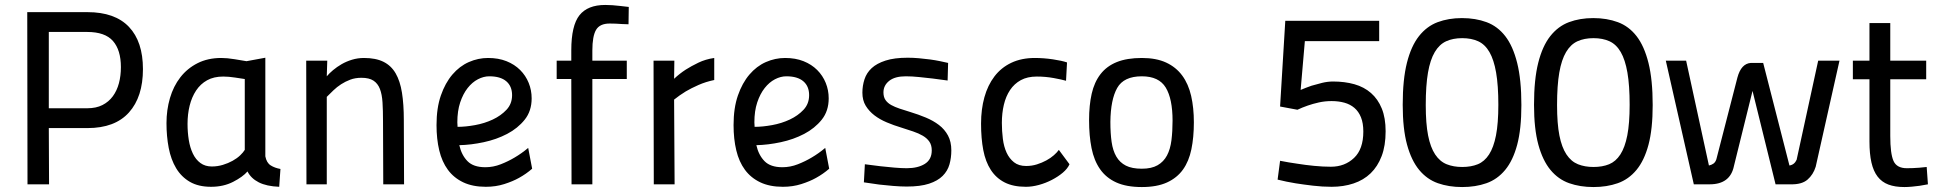

<svg xmlns="http://www.w3.org/2000/svg" viewBox="-20 -744 7834 775"><path d="M177 -227 178 0H91L90 -695H333Q444 -695 500.5 -635.5Q557 -576 557 -465Q557 -353 500.5 -290Q444 -227 333 -227ZM332 -307Q368 -307 393.5 -320Q419 -333 435.5 -355.5Q452 -378 460 -408Q468 -438 468 -473Q468 -542 436 -578.5Q404 -615 332 -615H177V-307Z M1051 -113Q1056 -87 1072.5 -76.5Q1089 -66 1112 -62L1107 10Q1056 8 1024.5 -8Q993 -24 979 -52Q960 -30 921 -10Q882 10 832 10Q781 10 746.5 -10Q712 -30 691 -65Q670 -100 661 -147Q652 -194 652 -247Q652 -300 666 -348Q680 -396 708 -432Q736 -468 777.5 -489Q819 -510 873 -510Q897 -510 927 -505Q957 -500 975 -497L1051 -511ZM835 -72Q858 -72 879.5 -78.5Q901 -85 919 -95Q937 -105 949.5 -117Q962 -129 968 -139V-425Q954 -427 928.5 -431Q903 -435 881 -435Q843 -435 816 -420Q789 -405 771.5 -378.5Q754 -352 745.5 -317.5Q737 -283 737 -244Q737 -210 742 -179Q747 -148 758.5 -124Q770 -100 789 -86Q808 -72 835 -72Z M1217 0 1216 -499H1301L1299 -436Q1309 -448 1324.5 -461Q1340 -474 1359 -485Q1378 -496 1401 -503Q1424 -510 1449 -510Q1497 -510 1528 -494.5Q1559 -479 1577 -448Q1595 -417 1602.5 -370Q1610 -323 1610 -260L1611 0H1527L1526 -256Q1526 -298 1524 -330.5Q1522 -363 1513.5 -385Q1505 -407 1487.5 -418.5Q1470 -430 1439 -430Q1414 -430 1394 -422.5Q1374 -415 1357 -404Q1340 -393 1326 -379.5Q1312 -366 1299 -353V0Z M1939 -69Q1971 -69 2001.5 -81Q2032 -93 2057 -108Q2086 -125 2112 -147L2128 -63Q2104 -42 2075 -26Q2050 -12 2015.5 -1Q1981 10 1941 10Q1888 10 1850 -8Q1812 -26 1788 -58.5Q1764 -91 1753 -137Q1742 -183 1742 -239Q1742 -308 1759.5 -358.5Q1777 -409 1806 -443Q1835 -477 1872.5 -493.5Q1910 -510 1950 -510Q1992 -510 2024.5 -497Q2057 -484 2079.5 -461.5Q2102 -439 2114 -409.5Q2126 -380 2126 -347Q2126 -296 2098 -261Q2070 -226 2027 -203.5Q1984 -181 1932.5 -170Q1881 -159 1834 -158Q1843 -118 1867 -93.5Q1891 -69 1939 -69ZM1955 -436Q1932 -436 1909 -424Q1886 -412 1867.5 -388.5Q1849 -365 1837.5 -330.5Q1826 -296 1826 -250Q1826 -245 1826.5 -241Q1827 -237 1827 -232Q1859 -232 1897.5 -239Q1936 -246 1969 -261.5Q2002 -277 2024.5 -301Q2047 -325 2047 -360Q2047 -396 2023.5 -416Q2000 -436 1955 -436Z M2286 -425H2227V-499H2286V-541Q2286 -641 2319 -682.5Q2352 -724 2423 -724Q2436 -724 2452 -723Q2468 -722 2483 -720Q2500 -718 2518 -716L2517 -646Q2503 -646 2490 -647Q2479 -648 2465.5 -648.5Q2452 -649 2441 -649Q2401 -649 2386 -623.5Q2371 -598 2371 -540V-499H2510V-425H2371V0H2287Z M2618 -499H2702L2701 -426Q2722 -446 2748 -463Q2770 -477 2799 -491Q2828 -505 2863 -510V-421Q2829 -414 2799.5 -401Q2770 -388 2748 -375Q2722 -359 2701 -342L2703 0H2619Z M3138 -69Q3170 -69 3200.5 -81Q3231 -93 3256 -108Q3285 -125 3311 -147L3327 -63Q3303 -42 3274 -26Q3249 -12 3214.5 -1Q3180 10 3140 10Q3087 10 3049 -8Q3011 -26 2987 -58.5Q2963 -91 2952 -137Q2941 -183 2941 -239Q2941 -308 2958.5 -358.5Q2976 -409 3005 -443Q3034 -477 3071.5 -493.5Q3109 -510 3149 -510Q3191 -510 3223.5 -497Q3256 -484 3278.5 -461.5Q3301 -439 3313 -409.5Q3325 -380 3325 -347Q3325 -296 3297 -261Q3269 -226 3226 -203.5Q3183 -181 3131.5 -170Q3080 -159 3033 -158Q3042 -118 3066 -93.5Q3090 -69 3138 -69ZM3154 -436Q3131 -436 3108 -424Q3085 -412 3066.5 -388.5Q3048 -365 3036.5 -330.5Q3025 -296 3025 -250Q3025 -245 3025.5 -241Q3026 -237 3026 -232Q3058 -232 3096.5 -239Q3135 -246 3168 -261.5Q3201 -277 3223.5 -301Q3246 -325 3246 -360Q3246 -396 3222.5 -416Q3199 -436 3154 -436Z M3805 -419Q3775 -423 3745 -427Q3719 -430 3690 -433Q3661 -436 3636 -436Q3592 -436 3569 -417.5Q3546 -399 3546 -371Q3546 -352 3554.5 -340Q3563 -328 3577.5 -320Q3592 -312 3611.5 -305.5Q3631 -299 3654 -292Q3687 -282 3717 -269.5Q3747 -257 3770 -239.5Q3793 -222 3806.5 -197Q3820 -172 3820 -137Q3820 -107 3812.5 -80.5Q3805 -54 3785 -34Q3765 -14 3730 -2.5Q3695 9 3640 9Q3615 9 3585 6.5Q3555 4 3529 1Q3498 -3 3467 -8L3471 -81Q3503 -77 3534 -73Q3560 -70 3589.5 -67.5Q3619 -65 3640 -65Q3685 -65 3713 -82.5Q3741 -100 3741 -137Q3741 -158 3731.5 -172Q3722 -186 3705 -196Q3688 -206 3665.5 -213.5Q3643 -221 3618 -229Q3588 -238 3559.5 -250Q3531 -262 3509.5 -278.5Q3488 -295 3474.5 -317Q3461 -339 3461 -370Q3461 -398 3469.5 -424Q3478 -450 3498.5 -469Q3519 -488 3554.5 -499.5Q3590 -511 3644 -511Q3665 -511 3688.5 -509Q3712 -507 3734 -504Q3756 -501 3775 -497Q3794 -493 3807 -490Z M4297 -81Q4289 -63 4270 -47Q4251 -31 4226 -18Q4201 -5 4173.5 2.5Q4146 10 4121 10Q4070 10 4035.5 -7.5Q4001 -25 3979.5 -58Q3958 -91 3949 -138Q3940 -185 3940 -245Q3940 -303 3953.5 -351.5Q3967 -400 3994 -435.5Q4021 -471 4062 -490.5Q4103 -510 4157 -510Q4193 -510 4230 -504.5Q4267 -499 4287 -492L4283 -418Q4266 -423 4233 -429Q4200 -435 4165 -435Q4127 -435 4100.5 -420.5Q4074 -406 4057 -380.5Q4040 -355 4032 -321Q4024 -287 4024 -248Q4024 -215 4028 -183.5Q4032 -152 4043 -128Q4054 -104 4073 -89Q4092 -74 4122 -74Q4145 -74 4165.5 -80.5Q4186 -87 4203.5 -96.5Q4221 -106 4234 -117.5Q4247 -129 4254 -139Z M4589 -510Q4647 -510 4687 -491.5Q4727 -473 4752 -439Q4777 -405 4788 -357Q4799 -309 4799 -250Q4799 -190 4789 -141.5Q4779 -93 4755 -59.5Q4731 -26 4690.5 -7.5Q4650 11 4589 11Q4527 11 4486 -7.5Q4445 -26 4420.5 -61Q4396 -96 4386 -146Q4376 -196 4376 -259Q4376 -319 4386.5 -365.5Q4397 -412 4422 -444.5Q4447 -477 4488 -493.5Q4529 -510 4589 -510ZM4589 -63Q4628 -63 4652.5 -77Q4677 -91 4690.5 -116.5Q4704 -142 4708.5 -178Q4713 -214 4713 -257Q4713 -345 4685.5 -390.5Q4658 -436 4589 -436Q4516 -436 4489.5 -389Q4463 -342 4462 -252Q4462 -206 4467 -171Q4472 -136 4486 -112Q4500 -88 4524.5 -75.5Q4549 -63 4589 -63Z M5547 -660V-578H5247L5230 -381Q5251 -390 5274 -398Q5294 -404 5316.5 -409.5Q5339 -415 5361 -415Q5408 -415 5447 -404Q5486 -393 5514 -368.5Q5542 -344 5557.5 -306Q5573 -268 5573 -214Q5573 -156 5557 -114Q5541 -72 5512.5 -44.5Q5484 -17 5443.5 -3.5Q5403 10 5355 10Q5318 10 5280 5.5Q5242 1 5210 -4Q5173 -10 5137 -19L5147 -95Q5182 -88 5218 -83Q5249 -78 5284.5 -74.5Q5320 -71 5352 -71Q5408 -71 5445.5 -106.5Q5483 -142 5483 -213Q5483 -247 5473.5 -270.5Q5464 -294 5447 -308.5Q5430 -323 5406.5 -329.5Q5383 -336 5355 -336Q5328 -336 5303.5 -330.5Q5279 -325 5259 -318Q5236 -310 5217 -301L5147 -314L5168 -660Z M5881 -671Q5936 -671 5980.5 -654.5Q6025 -638 6056 -598Q6087 -558 6104 -490Q6121 -422 6121 -320Q6121 -223 6104 -159.5Q6087 -96 6055.5 -58Q6024 -20 5980 -4.5Q5936 11 5882 11Q5828 11 5784 -4.5Q5740 -20 5708.5 -58Q5677 -96 5659.5 -160Q5642 -224 5642 -321Q5642 -423 5659 -490.5Q5676 -558 5707.5 -598Q5739 -638 5783 -654.5Q5827 -671 5881 -671ZM5882 -590Q5845 -590 5817.5 -577.5Q5790 -565 5771.5 -534Q5753 -503 5744 -451Q5735 -399 5735 -320Q5735 -245 5744.5 -197Q5754 -149 5773 -120.5Q5792 -92 5819.5 -81Q5847 -70 5882 -70Q5918 -70 5945 -81Q5972 -92 5990.5 -120.5Q6009 -149 6018.5 -197.5Q6028 -246 6028 -321Q6028 -399 6019 -451Q6010 -503 5992 -534Q5974 -565 5946.5 -577.5Q5919 -590 5882 -590Z M6411 -671Q6466 -671 6510.5 -654.5Q6555 -638 6586 -598Q6617 -558 6634 -490Q6651 -422 6651 -320Q6651 -223 6634 -159.5Q6617 -96 6585.5 -58Q6554 -20 6510 -4.5Q6466 11 6412 11Q6358 11 6314 -4.5Q6270 -20 6238.5 -58Q6207 -96 6189.5 -160Q6172 -224 6172 -321Q6172 -423 6189 -490.5Q6206 -558 6237.5 -598Q6269 -638 6313 -654.5Q6357 -671 6411 -671ZM6412 -590Q6375 -590 6347.5 -577.5Q6320 -565 6301.5 -534Q6283 -503 6274 -451Q6265 -399 6265 -320Q6265 -245 6274.5 -197Q6284 -149 6303 -120.5Q6322 -92 6349.5 -81Q6377 -70 6412 -70Q6448 -70 6475 -81Q6502 -92 6520.5 -120.5Q6539 -149 6548.5 -197.5Q6558 -246 6558 -321Q6558 -399 6549 -451Q6540 -503 6522 -534Q6504 -565 6476.5 -577.5Q6449 -590 6412 -590Z M6786 -499 6878 -76Q6888 -78 6896 -83.5Q6904 -89 6908 -101L6993 -431Q7008 -487 7047 -490H7097L7203 -76Q7223 -79 7232 -99L7319 -499H7405L7309 -71Q7299 -39 7276 -19Q7253 1 7208 0H7147L7054 -377L6979 -74Q6964 0 6881 0H6817L6704 -499Z M7610 -424V-195Q7610 -124 7623 -94.5Q7636 -65 7677 -65Q7688 -65 7701 -65.5Q7714 -66 7727 -67Q7741 -68 7757 -70L7762 0Q7745 3 7728 6Q7714 8 7697 9.5Q7680 11 7667 11Q7629 11 7602.5 1Q7576 -9 7559 -31Q7542 -53 7534 -88Q7526 -123 7526 -173V-424H7459V-499H7526V-651H7610V-499H7755V-424Z"/></svg>

Font: Panefresco 500wt
Style: Regular
Weight: 700
Foundry: Campivisivi & Chank Co
Version: Version 1.001